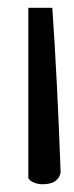

<svg xmlns="http://www.w3.org/2000/svg" viewBox="-20 -479 191 493"><path d="M114.3 -459Q127 -276.4 135.7 -36.1Q129.9 -5.9 88.9 -5.9Q78.1 -5.9 66.9 -10.3Q55.7 -14.6 52.7 -22.5V-459Z"/></svg>

Font: Architects Daughter
Style: Regular
Weight: 400
Designer: Kimberly Geswein
Foundry: Kimberly Geswein
Version: Version 1.003 2010